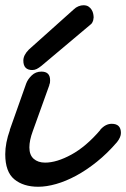

<svg xmlns="http://www.w3.org/2000/svg" viewBox="-57 -678 481 732"><path d="M325 -183Q345 -206 369 -206Q404 -206 404 -171Q404 -155 389 -136Q352 -93 312 -61Q272 -29 233 -8Q194 13 157 23.5Q120 34 89 34Q32 34 -2.5 5.5Q-37 -23 -37 -90Q-37 -133 -19 -183L-20 -182Q-4 -227 11.5 -271Q27 -315 43 -360Q49 -376 64 -390.5Q79 -405 101 -405Q134 -405 134 -372Q134 -367 133.5 -363Q133 -359 130 -353L132 -356Q116 -311 100 -267Q84 -223 68 -178Q55 -143 55 -116Q55 -87 71.5 -72.5Q88 -58 115 -58Q159 -58 215 -88.5Q271 -119 325 -182ZM224 -642Q232 -650 242 -654Q252 -658 261 -658Q273 -658 280.5 -653Q288 -648 292.5 -640.5Q297 -633 298.5 -625Q300 -617 300 -611Q300 -609 299.5 -608.5Q299 -608 299 -605Q299 -601 296 -594.5Q293 -588 290 -586L101 -427Q91 -419 83 -415Q75 -411 66 -411Q32 -411 32 -447Q32 -468 53 -489Z"/></svg>

Font: Discipuli Britannica Bold
Style: Regular
Weight: 700
Designer: Peter Wiegel
Foundry: Peter Wiegel
Version: Version 0.001 2009